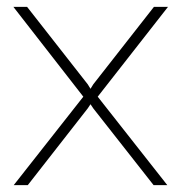

<svg xmlns="http://www.w3.org/2000/svg" viewBox="-20 -540 528 560"><path d="M59 -520 236 -294 244 -281 252 -294 429 -520H470L265 -258L468 0H428L252 -224L244 -236L236 -224L61 0H20L223 -258L19 -520Z"/></svg>

Font: Raleway-v4020 ExtraLight
Style: Regular
Weight: 275
Designer: Matt McInerney, Pablo Impallari, Rodrigo Fuenzalida
Foundry: Matt McInerney, Pablo Impallari, Rodrigo Fuenzalida
Version: Version 4.020;PS 004.020;hotconv 1.0.88;makeotf.lib2.5.64775